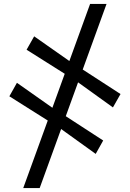

<svg xmlns="http://www.w3.org/2000/svg" viewBox="-20 -792 659 975"><path d="M98 163 437.5 -772H521L181.5 163ZM466 -10.5 272 -150 232 -174 27.5 -303 66 -371.5 257 -237 297 -213 504 -78.5ZM553.5 -246.5 359.5 -386 319.5 -410.5 115 -539.5 153.5 -607.5 344.5 -473.5 384.5 -449 592 -314.5Z"/></svg>

Font: Merriweather 72pt Black
Style: Regular
Weight: 900
Version: Version 2.100